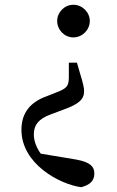

<svg xmlns="http://www.w3.org/2000/svg" viewBox="-20 -559 491 806"><path d="M288 -402C326 -402 357 -434 357 -471C357 -507 326 -539 288 -539C250 -539 220 -507 220 -471C220 -434 250 -402 288 -402ZM151 86C133 61 122 33 122 5C122 -35 143 -60 191 -78L247 -99C311 -122 333 -142 333 -176C333 -191 329 -209 316 -251L303 -296H269V-233C268 -198 262 -188 214 -170L176 -155C106 -130 70 -84 70 -14C70 128 228 214 321 227C357 217 376 201 376 169C376 142 361 122 301 111Z"/></svg>

Font: Noto Serif CJK JP Medium
Style: Regular
Weight: 500
Designer: Ryoko NISHIZUKA 西塚涼子 (kana & ideographs); Frank Grießhammer (Latin, Greek & Cyrillic); Wenlong ZHANG 张文龙 (bopomofo); San
Foundry: Adobe Systems Incorporated
Version: Version 1.000;PS 1;hotconv 16.6.53;makeotf.lib2.5.65590